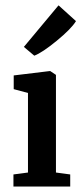

<svg xmlns="http://www.w3.org/2000/svg" viewBox="-20 -680 297 700"><path d="M29 0V-44L82 -51V-341L30 -355V-405L162 -421H163L184 -407V-51L236 -44V0ZM105 -477 67 -509 193 -660H194L257 -603Q240 -575 187 -531.5Q134 -488 105 -477Z"/></svg>

Font: Aikya SemiBold
Style: Regular
Weight: 600
Designer: Neelakash Kshetrimayum (Latin subset based on Merriweather by Eben Sorkin)
Foundry: Brand New Type
Version: Version 1.00 b005